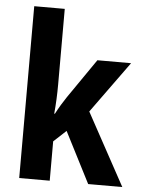

<svg xmlns="http://www.w3.org/2000/svg" viewBox="-54 -803 627 846"><g transform="rotate(5 259.5 -380.0)"><path d="M198 -426Q198 -393 196.5 -360.5Q195 -328 192 -296H195Q206 -317 218 -337Q230 -357 241 -373L361 -547H510L345 -319L519 0H368L253 -225L198 -174V0H63V-760H198Z"/></g></svg>

Font: Noto Sans Thai Cond
Style: Bold
Weight: 700
Width: 3
Designer: Monotype Design Team
Foundry: Monotype Imaging Inc.
Version: Version 2.002; ttfautohint (v1.8.4.7-5d5b)